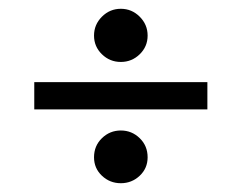

<svg xmlns="http://www.w3.org/2000/svg" viewBox="-20 -525 549 437"><path d="M58 -276V-338H452V-276ZM255 -108Q230 -108 212 -125Q194 -142 194 -167Q194 -193 212 -210.5Q230 -228 255 -228Q280 -228 298 -210.5Q316 -193 316 -167Q316 -142 298 -125Q280 -108 255 -108ZM255 -384Q230 -384 212 -401.5Q194 -419 194 -444Q194 -469 212 -487Q230 -505 255 -505Q280 -505 298 -487Q316 -469 316 -444Q316 -419 298 -401.5Q280 -384 255 -384Z"/></svg>

Font: Manuale Medium
Style: Regular
Weight: 500
Designer: Eduardo Tunni / Pablo Cosgaya
Foundry: Eduardo Tunni / Pablo Cosgaya
Version: Version 1.002